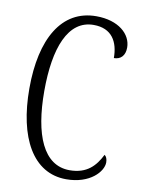

<svg xmlns="http://www.w3.org/2000/svg" viewBox="-83 -782 633 850"><g transform="rotate(10 233.0 -357.0)"><path d="M274 10C381 10 436 -53 436 -94C436 -109 431 -121 423 -126C397 -74 360 -32 282 -32C164 -32 111 -162 111 -358C111 -552 161 -684 276 -684C358 -684 389 -628 389 -555C420 -555 439 -575 439 -611C439 -671 381 -724 281 -724C125 -724 44 -581 44 -358C44 -137 124 10 274 10Z"/></g></svg>

Font: Noto Serif Devanagari ExtraCondensed Light
Style: Regular
Weight: 300
Width: 2
Designer: Universal Thirst, Indian Type Foundry and the Monotype Design Team
Foundry: Monotype Imaging Inc.
Version: Version 2.004